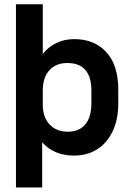

<svg xmlns="http://www.w3.org/2000/svg" viewBox="-20 -710 610 887"><path d="M53.7 -690.4H177.7V-460.9Q203.1 -493.2 240.2 -511.2Q277.3 -529.3 323.2 -529.3Q416 -529.3 471.2 -469.2Q526.4 -409.2 526.4 -295.9V-231.4Q526.4 -156.2 499.5 -101.6Q472.7 -46.9 426.8 -19Q380.9 8.8 322.3 8.8Q229.5 8.8 174.8 -52.7V156.2H53.7ZM402.3 -236.3V-290Q402.3 -418.9 291 -418.9Q238.3 -418.9 208 -385.3Q177.7 -351.6 177.7 -292V-225.6Q177.7 -168.9 209 -135.3Q240.2 -101.6 293 -101.6Q345.7 -101.6 374 -135.3Q402.3 -168.9 402.3 -236.3Z"/></svg>

Font: Dinish Expanded
Style: Bold
Weight: 700
Width: 7
Designer: Charles Nix
Foundry: Playbeing
Version: Version 2.005; ttfautohint (v1.8.3)